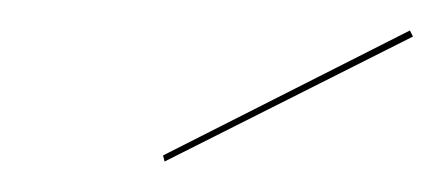

<svg xmlns="http://www.w3.org/2000/svg" viewBox="-20 -767 291 126"><path d="M251 -743 88 -661 87 -665 249 -747Z"/></svg>

Font: Fira Sans Condensed Four
Style: Italic
Weight: 100
Width: 3
Italic angle: -8°
Designer: bBox Type GmbH & Carrois Corporate GbR & Edenspiekermann AG
Foundry: bBox Type GmbH & Carrois Corporate GbR & Edenspiekermann AG
Version: Version 4.301